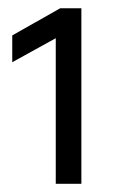

<svg xmlns="http://www.w3.org/2000/svg" viewBox="-20 -842 290 470"><path d="M10 -689.7V-755.3L127.4 -821.8H179.2V-392H116.5V-748.5Z"/></svg>

Font: Hind Variable Light
Style: Regular
Weight: 300
Designer: Manushi Parikh, Satya Rajpurohit
Foundry: Indian Type Foundry
Version: Version 3.000